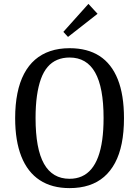

<svg xmlns="http://www.w3.org/2000/svg" viewBox="-20 -958 716 988"><path d="M338 10Q247 10 184.5 -31Q122 -72 90 -152.5Q58 -233 58 -350Q58 -420 69.5 -477.5Q81 -535 104 -578.5Q127 -622 160.5 -651Q194 -680 238.5 -695Q283 -710 338 -710Q430 -710 492 -670Q554 -630 586 -550Q618 -470 618 -350Q618 -278 606.5 -220.5Q595 -163 572 -120Q549 -77 515.5 -48Q482 -19 437.5 -4.5Q393 10 338 10ZM338 -38Q373 -38 401 -50.5Q429 -63 450 -88Q471 -113 485 -150.5Q499 -188 506 -238Q513 -288 513 -351Q513 -508 469.5 -585Q426 -662 338 -662Q303 -662 274.5 -650Q246 -638 225 -613.5Q204 -589 190.5 -551.5Q177 -514 170 -464Q163 -414 163 -351Q163 -192 206.5 -115Q250 -38 338 -38ZM330 -768 306 -794 435 -938 482 -887Z"/></svg>

Font: Sutasoma
Style: Regular
Weight: 400
Designer: Izhar Fathurrohim, Akbar Rohmanto, Arusyal Khofiqoini
Foundry: Kiwari Kolektiv
Version: Version 1.102